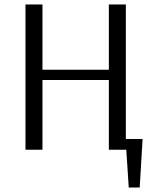

<svg xmlns="http://www.w3.org/2000/svg" viewBox="-20 -670 678 859"><path d="M94 0V-650H170V-358H467V-650H543V0H467V-312H170V0ZM556 169 545 0H467V-48H618L605 169Z"/></svg>

Font: Arsenal SC
Style: Regular
Weight: 400
Designer: Andrij Shevchenko
Foundry: Stairsfor
Version: Version 2.001; ttfautohint (v1.8.4.7-5d5b)